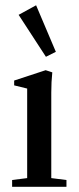

<svg xmlns="http://www.w3.org/2000/svg" viewBox="-20 -715 303 735"><path d="M155.8 -497.6 51.3 -658.2 118.2 -694.8 193.8 -516.6ZM26.4 0V-25.9L84 -33.2V-376L34.2 -388.2V-406.7L154.8 -446.3L180.2 -438Q176.3 -401.4 176.3 -360.4V-33.2L234.4 -25.9V0Z"/></svg>

Font: Elstob Medium
Style: Regular
Weight: 500
Designer: Peter S. Baker
Version: Version 1.015